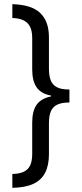

<svg xmlns="http://www.w3.org/2000/svg" viewBox="-20 -737 392 918"><path d="M39 95Q73 94 94 84Q115 74 124.5 53Q134 32 134 -1V-151Q134 -206 155 -236Q176 -266 224 -276V-280Q176 -289 155 -319.5Q134 -350 134 -405V-555Q134 -590 123 -610.5Q112 -631 91 -640.5Q70 -650 39 -651V-717Q83 -716 116 -706Q149 -696 170.5 -676.5Q192 -657 203 -627.5Q214 -598 214 -558V-407Q214 -375 222.5 -353Q231 -331 252 -320Q273 -309 312 -309V-247Q276 -247 254.5 -237Q233 -227 223.5 -205.5Q214 -184 214 -149V1Q214 53 196 88.5Q178 124 139.5 142Q101 160 39 161Z"/></svg>

Font: Noto Sans Display ExtraCondensed
Style: Regular
Weight: 400
Width: 2
Version: Version 2.003